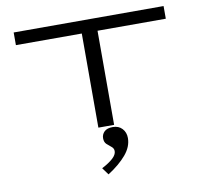

<svg xmlns="http://www.w3.org/2000/svg" viewBox="-94 -727 1187 1105"><g transform="rotate(-10 500.0 -174.5)"><path d="M441 0V-550H56V-624H932V-550H533V0ZM452 275 422 234Q464 212 487 191Q510 170 510 149Q510 133 496.5 122.5Q483 112 470 100Q457 88 457 65Q457 43 473 27Q489 11 523 11Q557 11 577.5 33Q598 55 598 88Q598 139 558.5 185.5Q519 232 452 275Z"/></g></svg>

Font: Inconsolata UltraExpanded Thin
Style: Regular
Weight: 100
Width: 9
Monospace: yes
Designer: Raph Levien, Cyreal, Brenton Simpson
Foundry: Raph Levien, Cyreal, Google
Version: Version 3.100; ttfautohint (v1.8.4.7-5d5b)